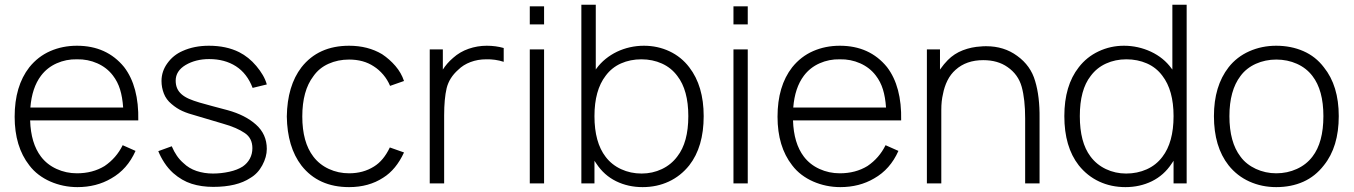

<svg xmlns="http://www.w3.org/2000/svg" viewBox="-20 -770 5682 806"><path d="M152 -112.5Q177.5 -79 217.5 -60.8Q257.5 -42.5 303 -42.5Q369 -42.5 419 -73Q468.5 -106.5 495 -160.5L549 -136.5Q514.5 -59 447 -21Q385 15.5 305 15.5Q275 15.5 246.2 9.5Q217.5 3.5 191.2 -8Q165 -19.5 142.5 -36.5Q120 -53.5 103 -76Q41.5 -154.5 41.5 -280Q41.5 -408.5 103 -487.5Q139.5 -533 191 -555.5Q242.5 -578 303 -578Q428 -578 501 -488.5Q563.5 -407 560.5 -264.5H106.5Q109.5 -168.5 152 -112.5ZM107.5 -318.5H497Q494 -362 484 -394.5Q474 -427 454 -453Q428.5 -486.5 388.5 -504.2Q348.5 -522 303 -521Q258 -522 218 -504.2Q178 -486.5 152 -452Q114 -401.5 107.5 -318.5Z M1040.5 -401Q1017.5 -461.5 970.5 -491.8Q923.5 -522 858 -522Q801.5 -522 759 -497Q717.5 -472 717.5 -431.5Q717.5 -413.5 723.5 -399.5Q729.5 -385.5 742 -374.5Q754.5 -363.5 773.2 -355.2Q792 -347 817.5 -339.5Q841.5 -332.5 870.5 -324.8Q899.5 -317 935.5 -307.5Q1010 -287 1054.5 -247Q1100 -206.5 1100 -145Q1100 -111 1081 -76Q1062.5 -41.5 1031 -23Q974.5 14.5 875 14.5Q825.5 14.5 784.5 1.5Q743.5 -11.5 707 -43.5Q686 -62.5 670 -87Q654 -111.5 644.5 -135.5L701 -156Q720 -111 750 -85.5Q773 -63 805.2 -52.2Q837.5 -41.5 874 -41.5Q908.5 -41.5 942.5 -49Q976.5 -56.5 999 -71Q1018.5 -84.5 1029 -104.2Q1039.5 -124 1039.5 -148Q1039.5 -190 1007.5 -211.5Q991.5 -222.5 968.8 -232.5Q946 -242.5 915.5 -251L806 -283.5Q787.5 -288.5 772.5 -293.5Q757.5 -298.5 745.5 -304Q722 -314.5 700 -333.5Q677.5 -352 667.8 -377.5Q658 -403 658 -430Q658 -471 683 -505Q707.5 -539 746.5 -556Q795 -578 857 -578Q930 -578 984 -551Q1024.5 -530.5 1056 -493Q1072 -474 1083.2 -454.8Q1094.5 -435.5 1100 -415.5Z M1617.5 -409.5Q1607 -435 1588.8 -456.5Q1570.5 -478 1549 -491.5Q1506 -520 1445.5 -520Q1398.5 -520 1359 -502.2Q1319.5 -484.5 1295.5 -450Q1249 -389 1249 -281Q1249 -173 1295.5 -112.5Q1321 -79 1360.5 -60.8Q1400 -42.5 1445.5 -42.5Q1505 -42.5 1550 -71Q1590 -95.5 1616.5 -151L1676 -130Q1642.5 -57.5 1588.5 -24Q1528 15.5 1445.5 15.5Q1316.5 15.5 1245.5 -75Q1186 -152.5 1184 -281Q1186 -410 1245.5 -487.5Q1316.5 -578 1445.5 -578Q1524.5 -578 1584 -542.5Q1615.5 -521.5 1640 -493Q1664.5 -464.5 1676 -430Z M2094.5 -568.5V-510.5Q2059 -522 2020.5 -521Q1986 -521 1955.2 -509.5Q1924.5 -498 1903.5 -477Q1866 -444 1855 -400Q1844.5 -355.5 1844.5 -285.5V0H1784V-562.5H1839V-478Q1847 -490.5 1857.5 -502.8Q1868 -515 1882 -527Q1910.5 -552.5 1947.2 -565.2Q1984 -578 2023.5 -578Q2061 -578 2094.5 -568.5Z M2264 -743.5V-667.5H2204V-743.5ZM2264 -562.5V0H2204V-562.5Z M2934 -282.5Q2934 -153.5 2873.5 -76Q2837.5 -31 2787.5 -7.8Q2737.5 15.5 2677.5 15.5Q2617 15.5 2566.5 -9.2Q2516 -34 2484 -82.5L2475.5 -95V0H2420.5V-750H2481V-478L2484 -482.5Q2500.5 -505 2522.5 -522.8Q2544.5 -540.5 2570 -552.8Q2595.5 -565 2624.2 -571.5Q2653 -578 2683 -578Q2740.5 -578 2790.2 -554.8Q2840 -531.5 2873.5 -487.5Q2934 -409 2934 -282.5ZM2869.5 -282.5Q2869.5 -391.5 2823.5 -451Q2798 -485.5 2758.8 -503.2Q2719.5 -521 2672.5 -521Q2626 -521 2587 -503.8Q2548 -486.5 2522.5 -452Q2475.5 -391 2475.5 -282.5Q2475.5 -172.5 2522.5 -111.5Q2548 -78 2587.5 -59.8Q2627 -41.5 2673.5 -41.5Q2719 -41.5 2758.5 -60.2Q2798 -79 2823.5 -113.5Q2869.5 -172.5 2869.5 -282.5Z M3119 -743.5V-667.5H3059V-743.5ZM3119 -562.5V0H3059V-562.5Z M3354.5 -112.5Q3380 -79 3420 -60.8Q3460 -42.5 3505.5 -42.5Q3571.5 -42.5 3621.5 -73Q3671 -106.5 3697.5 -160.5L3751.5 -136.5Q3717 -59 3649.5 -21Q3587.5 15.5 3507.5 15.5Q3477.5 15.5 3448.8 9.5Q3420 3.5 3393.8 -8Q3367.5 -19.5 3345 -36.5Q3322.5 -53.5 3305.5 -76Q3244 -154.5 3244 -280Q3244 -408.5 3305.5 -487.5Q3342 -533 3393.5 -555.5Q3445 -578 3505.5 -578Q3630.5 -578 3703.5 -488.5Q3766 -407 3763 -264.5H3309Q3312 -168.5 3354.5 -112.5ZM3310 -318.5H3699.5Q3696.5 -362 3686.5 -394.5Q3676.5 -427 3656.5 -453Q3631 -486.5 3591 -504.2Q3551 -522 3505.5 -521Q3460.5 -522 3420.5 -504.2Q3380.5 -486.5 3354.5 -452Q3316.5 -401.5 3310 -318.5Z M4344 -274V0H4283.5V-273Q4283.5 -353 4269 -405.5Q4254.5 -457.5 4209.5 -488.5Q4168.5 -517.5 4107.5 -517.5Q4036.5 -517.5 3991.5 -477Q3970.5 -458.5 3957.2 -431.8Q3944 -405 3938.5 -375Q3935 -360.5 3933.2 -344Q3931.5 -327.5 3931.5 -308.5V0H3871V-562.5H3926V-478Q3934.5 -490 3942.5 -499.8Q3950.5 -509.5 3958.5 -517.5Q3985.5 -545 4022 -559Q4058.5 -573 4098 -575Q4102 -575.5 4107.5 -575.8Q4113 -576 4120 -576Q4195 -576 4250 -535.5Q4307 -494.5 4325.5 -429.5Q4345 -365 4344 -274Z M4961.5 -750V0H4906.5V-95L4898 -82.5Q4866 -34 4815.5 -9.2Q4765 15.5 4704.5 15.5Q4644.5 15.5 4594.5 -7.8Q4544.5 -31 4508.5 -76Q4448 -153.5 4448 -282.5Q4448 -410.5 4508.5 -487.5Q4542 -531 4592 -554.5Q4642 -578 4698 -578Q4757.5 -578 4811.5 -553Q4865 -528 4898 -482.5L4901.5 -478V-750ZM4906.5 -282.5Q4906.5 -391 4859.5 -452Q4834 -486.5 4794.5 -503.8Q4755 -521 4708.5 -521Q4662 -521 4623 -503.2Q4584 -485.5 4558.5 -451Q4513 -393 4513 -282.5Q4513 -172.5 4557.5 -113.5Q4583 -79 4622.5 -60.2Q4662 -41.5 4707.5 -41.5Q4754 -41.5 4793.8 -59.2Q4833.5 -77 4859.5 -111.5Q4906.5 -172.5 4906.5 -282.5Z M5137.5 -76Q5076 -154 5076 -282.5Q5076 -408.5 5137.5 -487.5Q5172 -531.5 5224.5 -554.8Q5277 -578 5337.5 -578Q5399.5 -578 5451.2 -555.5Q5503 -533 5537.5 -487.5Q5600 -410 5600 -282.5Q5600 -153.5 5537.5 -76Q5501.5 -29.5 5451 -7Q5400.5 15.5 5337.5 15.5Q5277 15.5 5225.2 -7.8Q5173.5 -31 5137.5 -76ZM5489.5 -451Q5464 -484.5 5424.2 -502.2Q5384.5 -520 5337.5 -520Q5315 -520 5293.2 -515.5Q5271.5 -511 5252 -502.2Q5232.5 -493.5 5216 -480.5Q5199.5 -467.5 5187.5 -451Q5141 -390 5141 -282.5Q5141 -173 5187.5 -112.5Q5199.5 -96 5216 -83Q5232.5 -70 5252 -61Q5271.5 -52 5293.2 -47.2Q5315 -42.5 5337.5 -42.5Q5384 -42.5 5424 -60.8Q5464 -79 5489.5 -112.5Q5535.5 -172 5535.5 -282.5Q5535.5 -391.5 5489.5 -451Z"/></svg>

Font: Russisch Sans Light
Style: Regular
Weight: 300
Designer: Michael Sharanda (font) & Cristiano Sobral (main changes)
Foundry: Michael Sharanda
Version: Version 2.00;September 8, 2020;FontCreator 13.0.0.2681 64-bi